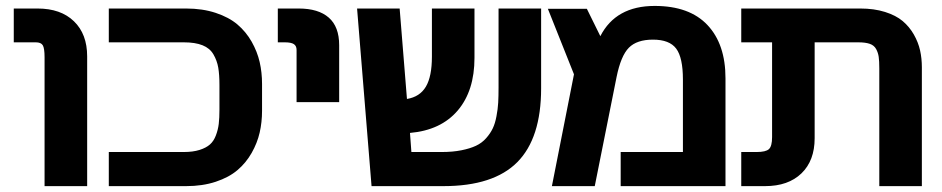

<svg xmlns="http://www.w3.org/2000/svg" viewBox="-20 -633 3208 654"><path d="M276.9 -440.9V1H131.8V-438Q131.8 -468.8 125.7 -478.8Q119.6 -488.8 102.1 -488.8H26.9V-604H107.9Q187 -604 231.9 -560.5Q276.9 -517.1 276.9 -440.9Z M872.6 -347.2V-255.9Q872.6 -216.8 864.5 -181.4Q856.4 -146 837.2 -112.1Q817.9 -78.1 788.8 -53.5Q759.8 -28.8 714.8 -13.9Q669.9 1 613.8 1H350.6V-115.2H606Q637.2 -115.2 659.7 -122.3Q682.1 -129.4 695.1 -140.9Q708 -152.3 715.3 -171.6Q722.7 -190.9 725.1 -210.9Q727.5 -231 727.5 -259.8V-342.8Q727.5 -378.9 723.4 -402.8Q719.2 -426.8 707 -447.8Q694.8 -468.8 669.9 -478.8Q645 -488.8 606 -488.8H350.6V-604H613.8Q669.9 -604 714.8 -589.1Q759.8 -574.2 788.8 -549.6Q817.9 -524.9 837.2 -491Q856.4 -457 864.5 -421.6Q872.6 -386.2 872.6 -347.2Z M1135.3 -479V-285.2H990.2V-462.9Q990.2 -476.6 981 -482.7Q971.7 -488.8 950.2 -488.8H926.3V-604H997.6Q1064.5 -604 1099.9 -573Q1135.3 -542 1135.3 -479Z M1823.2 -604V-332Q1823.2 -162.6 1742.2 -80.8Q1661.1 1 1490.2 1H1245.6L1196.3 -604H1341.3L1366.2 -295.9Q1410.2 -303.2 1430.7 -337.9Q1451.2 -372.6 1451.2 -439.9V-604H1596.2V-436Q1596.2 -323.7 1539.1 -256.6Q1481.9 -189.5 1376.5 -180.2L1381.3 -115.2H1484.4Q1522 -115.2 1551.5 -121.1Q1581.1 -127 1601.3 -136.5Q1621.6 -146 1636 -162.4Q1650.4 -178.7 1658.4 -195.6Q1666.5 -212.4 1671.1 -237.1Q1675.8 -261.7 1677 -283.4Q1678.2 -305.2 1678.2 -335.9V-604Z M2005.9 1H1859.9L1935.1 -379.9L1846.2 -603H1979L2024.9 -509.8Q2077.6 -612.8 2210 -612.8Q2328.6 -612.8 2389.9 -547.6Q2451.2 -482.4 2451.2 -366.2V1H2094.2V-115.2H2306.2V-361.8Q2306.2 -437 2283.2 -467.5Q2260.3 -498 2204.1 -498Q2149.4 -498 2122.1 -470.5Q2094.7 -442.9 2080.1 -370.1Z M3120.1 -403.8V1H2975.1V-399.9Q2975.1 -425.3 2973.1 -439.2Q2971.2 -453.1 2964.4 -465.8Q2957.5 -478.5 2942.9 -483.6Q2928.2 -488.8 2903.8 -488.8H2754.9V-162.1Q2754.9 -85.9 2710 -42.5Q2665 1 2585.9 1H2504.9V-115.2H2557.1Q2588.4 -115.2 2599.1 -125Q2609.9 -134.8 2609.9 -166V-488.8H2504.9V-604H2910.2Q2957.5 -604 2994.6 -592.3Q3031.7 -580.6 3054.7 -561.3Q3077.6 -542 3092.8 -515.4Q3107.9 -488.8 3114 -461.4Q3120.1 -434.1 3120.1 -403.8Z"/></svg>

Font: LT Superior
Style: Bold
Weight: 400
Designer: Daniel Lyons
Foundry: LyonsType
Version: Version 1.000